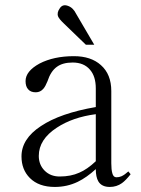

<svg xmlns="http://www.w3.org/2000/svg" viewBox="-20 -700 540 737"><path d="M481.4 -31.2 472.7 -42Q459 -29.3 446.3 -23.4Q437.5 -19.5 426.8 -19.5Q415 -19.5 411.1 -35.2Q407.2 -48.8 407.2 -73.2V-350.6Q407.2 -415 367.2 -450.2Q329.1 -484.4 263.7 -484.4Q186.5 -484.4 131.8 -456.1Q78.1 -426.8 78.1 -388.7Q78.1 -368.2 87.9 -357.4Q97.7 -345.7 117.2 -345.7Q134.8 -345.7 146.5 -359.4Q154.3 -368.2 162.1 -387.7Q174.8 -426.8 198.2 -443.4Q220.7 -460 258.8 -460Q301.8 -460 325.2 -432.6Q347.7 -407.2 347.7 -360.4V-289.1Q210.9 -265.6 136.7 -215.8Q62.5 -167 62.5 -99.6Q62.5 -48.8 94.7 -16.6Q128.9 17.6 190.4 17.6Q237.3 17.6 278.3 -2Q312.5 -18.6 347.7 -50.8Q347.7 -20.5 357.4 -3.9Q370.1 17.6 401.4 17.6Q427.7 17.6 448.2 2.9Q462.9 -7.8 481.4 -31.2ZM347.7 -261.7V-81.1Q314.5 -49.8 284.2 -37.1Q252 -22.5 209 -22.5Q173.8 -22.5 151.4 -44.9Q128.9 -67.4 128.9 -101.6Q128.9 -165 198.2 -210Q258.8 -250 347.7 -261.7ZM341.8 -528.3 272.5 -646.5Q260.7 -670.9 240.2 -677.7Q220.7 -684.6 210 -668.9Q197.3 -651.4 203.1 -636.7Q207 -627 225.6 -609.4L226.6 -608.4L309.6 -528.3Z"/></svg>

Font: BatangChe
Style: Regular
Weight: 400
Monospace: yes
Version: Version 2.21